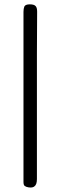

<svg xmlns="http://www.w3.org/2000/svg" viewBox="-20 -1170 267 866"><path d="M146.5 -735.4Q146.5 -641.6 146.5 -548.8Q146.5 -455.1 146.5 -362.3Q146.5 -336.9 134.8 -329.1Q128.9 -324.2 117.2 -324.2Q109.4 -324.2 99.6 -327.1Q90.8 -330.1 87.9 -335.9Q85.9 -341.8 85.9 -348.6Q85.9 -364.3 85.9 -378.9Q85.9 -393.6 85.9 -409.2Q85.9 -454.1 85.9 -498Q85.9 -630.9 85.9 -762.7Q85.9 -939.5 85.9 -1116.2Q85.9 -1130.9 89.8 -1140.6Q94.7 -1150.4 114.3 -1150.4Q133.8 -1150.4 140.6 -1142.6Q147.5 -1135.7 147.5 -1117.2Q146.5 -1021.5 146.5 -925.8Q146.5 -830.1 146.5 -735.4Z"/></svg>

Font: Das Gitter
Style: Book
Weight: 400
Version: Version 006.000